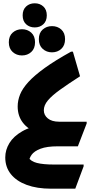

<svg xmlns="http://www.w3.org/2000/svg" viewBox="-20 -884 578 1160"><path d="M11.8 67.1Q11.8 21.6 36.9 -19.6Q61.9 -60.8 114.5 -90.9Q167 -120.9 248.4 -132.7L197.7 -87.8Q149.2 -102.4 118 -143.1Q86.8 -183.8 86.8 -240.8Q86.8 -277.2 101.4 -313.5Q116.1 -349.7 152 -389.1Q188 -428.4 250.9 -473.8Q313.8 -519.1 409.6 -572H420.4L463.6 -423.2Q390.9 -376.4 342.3 -341.4Q293.7 -306.5 269.3 -277.3Q244.8 -248 244.8 -217.8Q244.8 -188.4 268.9 -168.6Q292.9 -148.7 337.4 -148.7H503.6V-137.9L450.4 0H328.7Q263.1 0 225.1 14.5Q187 29 171.3 50.8Q155.6 72.7 155 95.9L151.1 65.8Q165.3 90.8 203 100.4Q240.6 110.1 306.4 110.1H485.2V120.9L434.8 256H288.7Q203.4 256 141.4 233.1Q79.3 210.2 45.6 168Q11.8 125.8 11.8 67.1ZM189.8 -718.3Q158.7 -718.3 137.8 -737.5Q116.9 -756.7 116.9 -791.2Q116.9 -825.7 137.8 -844.9Q158.7 -864.1 189.8 -864.1Q220.9 -864.1 241.8 -844.9Q262.7 -825.7 262.7 -791.2Q262.7 -756.7 241.8 -737.5Q220.9 -718.3 189.8 -718.3ZM293.9 -567.8Q261.1 -567.8 237.9 -588.8Q214.7 -609.7 214.7 -647.4Q214.7 -685 237.9 -705.6Q261.1 -726.2 294.3 -726.2Q327.4 -726.2 350.3 -705.6Q373.1 -685 373.1 -647.4Q373.1 -609.7 350.4 -588.8Q327.6 -567.8 293.9 -567.8ZM112.5 -549Q79.7 -549 56.5 -570Q33.3 -590.9 33.3 -628.6Q33.3 -666.2 56.5 -686.8Q79.7 -707.4 112.8 -707.4Q146 -707.4 168.8 -686.8Q191.7 -666.2 191.7 -628.6Q191.7 -590.9 169 -570Q146.2 -549 112.5 -549Z"/></svg>

Font: Kufam
Style: Regular
Weight: 400
Designer: Wael Morcos, Artur Schmal
Foundry: Original Type
Version: Version 1.301; ttfautohint (v1.8.3)